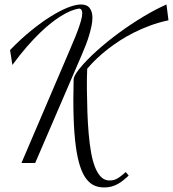

<svg xmlns="http://www.w3.org/2000/svg" viewBox="-20 -720 764 848"><path d="M724.1 -630.4Q680.7 -621.1 642.6 -606.9Q604.5 -592.8 571 -575.9Q537.6 -559.1 509.5 -540.8Q481.4 -522.5 458.5 -504.9Q404.8 -463.4 365.2 -416.5Q364.3 -395 363.8 -373.3Q363.3 -351.6 363.8 -325.2Q364.3 -274.4 366 -224.9Q367.7 -175.3 371.6 -130.4Q375.5 -85.4 382.1 -47.6Q388.7 -9.8 399.7 18.1Q410.6 45.9 426.3 61.5Q441.9 77.1 463.4 77.1Q475.1 77.1 483.9 74.5Q492.7 71.8 500.7 66.9Q508.8 62 517.1 55.2Q525.4 48.3 535.6 40L548.3 55.7Q536.6 66.4 524.9 75.9Q513.2 85.4 500.5 92.5Q487.8 99.6 472.9 103.8Q458 107.9 439.5 107.9Q416 107.9 396.2 99.1Q376.5 90.3 360.6 69.3Q344.7 48.3 333.3 13.2Q321.8 -22 314.7 -75Q307.6 -127.9 305.2 -200.7Q302.7 -273.4 305.2 -369.1Q305.2 -376 311 -387.5Q316.9 -398.9 329.6 -415Q360.8 -453.6 407 -495.1Q453.1 -536.6 505.9 -575.2Q558.6 -613.8 613 -646.5Q667.5 -679.2 715.3 -700.2ZM74.7 0 281.2 -482.9Q292 -508.8 303.2 -534.9Q314.5 -561 323.2 -584.7Q332 -608.4 337.6 -628.4Q343.3 -648.4 343.3 -662.1Q343.3 -670.9 339.6 -676.5Q335.9 -682.1 328.6 -682.1Q293.9 -676.8 249 -648.9Q230 -637.2 206.8 -619.1Q183.6 -601.1 156.5 -575Q129.4 -548.8 98.9 -513.9Q68.4 -479 34.7 -433.1L24.4 -499Q71.8 -547.9 117.9 -585.2Q164.1 -622.6 205.3 -648.2Q246.6 -673.8 280.5 -687Q314.5 -700.2 337.4 -700.2Q364.7 -700.2 376.5 -683.8Q388.2 -667.5 388.2 -642.1Q388.2 -625.5 384.3 -606.2Q380.4 -586.9 374.3 -566.2Q368.2 -545.4 360.1 -524.2Q352.1 -502.9 343.3 -482.9L135.3 0Z"/></svg>

Font: Dynalight
Style: Regular
Weight: 400
Version: Version 1.000